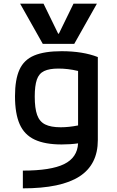

<svg xmlns="http://www.w3.org/2000/svg" viewBox="-20 -810 640 1050"><path d="M105 123Q258 123 330.5 87.5Q403 52 407 -26Q386 -23 363.5 -21.5Q341 -20 317 -20Q226 -20 169.5 -46.5Q113 -73 87.5 -131Q62 -189 62 -284Q62 -375 86.5 -429Q111 -483 167 -506.5Q223 -530 317 -530Q433 -530 515 -498V-44Q515 90 414.5 155Q314 220 105 220ZM407 -124V-422Q377 -429 351 -432Q325 -435 299 -435Q250 -435 221.5 -421.5Q193 -408 181.5 -374.5Q170 -341 170 -282Q170 -218 183 -181.5Q196 -145 227 -129.5Q258 -114 312 -114Q356 -114 407 -124ZM90 -790 214 -570H386L510 -790H382L302 -626H298L218 -790Z"/></svg>

Font: M PLUS Code Latin 60 Medium
Style: Regular
Weight: 500
Width: 7
Monospace: yes
Designer: Coji Morishita
Foundry: UNDERFOREST DESIGN
Version: Version 1.005; ttfautohint (v1.8.3)